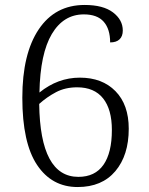

<svg xmlns="http://www.w3.org/2000/svg" viewBox="-20 -744 599 774"><path d="M70 -350Q70 -527 136 -625.5Q202 -724 321 -724Q396 -724 435.5 -694Q475 -664 475 -621Q475 -598 462 -585.5Q449 -573 424 -573Q424 -627 398 -656.5Q372 -686 318 -686Q236 -686 189 -607Q142 -528 139 -371Q213 -431 302 -431Q392 -431 445.5 -376.5Q499 -322 499 -225Q499 -118 445 -54Q391 10 293 10Q189 10 129.5 -79Q70 -168 70 -350ZM431 -220Q431 -303 395.5 -347.5Q360 -392 291 -392Q243 -392 206 -372.5Q169 -353 138 -325Q142 -31 296 -31Q363 -31 397 -79.5Q431 -128 431 -220Z"/></svg>

Font: Noto Serif Light
Style: Regular
Weight: 300
Designer: Monotype Design Team
Foundry: Monotype Imaging Inc.
Version: Version 1.001